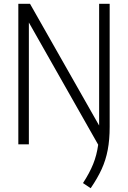

<svg xmlns="http://www.w3.org/2000/svg" viewBox="-20 -760 674 1011"><path d="M557.5 -740V-92.5Q557.5 -24 547.2 29.5Q537 83 515.5 130.2Q494 177.5 457.5 231L417 204Q451.5 151 470.5 104Q489.5 57 497 2L132 -641.5V0H76.5V-740H138L502 -99V-740Z"/></svg>

Font: Encode Sans Condensed Light
Style: Regular
Weight: 300
Width: 3
Designer: Multiple Designers
Foundry: Impallari Type
Version: Version 2.000